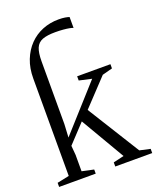

<svg xmlns="http://www.w3.org/2000/svg" viewBox="-151 -916 823 1006"><g transform="rotate(-20 260.5 -413.0)"><path d="M2 0V-23L69 -37V-580Q69 -637.5 87 -683Q105 -728.5 136.2 -760.5Q167.5 -792.5 209 -809.2Q250.5 -826 298.5 -826Q320.5 -826 334.8 -823.5Q349 -821 358 -818V-757Q352 -760 338 -762.8Q324 -765.5 304 -767.2Q284 -769 260 -769Q214.5 -769 188.2 -759Q162 -749 151.2 -723Q140.5 -697 140.5 -649V-300.5L136.5 -226.5L358.5 -473.5L289 -489V-512.5H474.5V-489L418 -474L280.5 -328L462 -36.5L521 -23.5V0H315V-23L374.5 -37L231 -282L136 -180.5L140.5 -128V-37L206 -23V0Z"/></g></svg>

Font: Merriweather 120pt Light
Style: Regular
Weight: 300
Version: Version 2.100